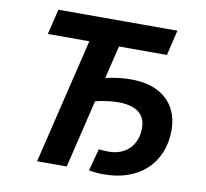

<svg xmlns="http://www.w3.org/2000/svg" viewBox="-78 -778 933 870"><g transform="rotate(10 388.5 -343.5)"><path d="M453 6Q436 6 419 4.5Q402 3 384.8 0L412.2 -102.5Q421.2 -100.5 433.8 -99.9Q446.2 -99.2 458.2 -99.2Q487.8 -99.2 512.1 -108.9Q536.5 -118.5 553.2 -135.8Q570 -153 579.1 -177Q588.2 -201 588.2 -228.8Q588.2 -265 572.2 -286.5Q556.2 -308 528.2 -317.6Q500.2 -327.2 464.8 -327.2Q438.2 -327.2 410.1 -323.4Q382 -319.5 357.5 -313.2L282.5 0H146L284.8 -576.5H93.8L121.8 -693H669.5L641.8 -576.5H421.2L384.5 -425Q415 -432.2 444.2 -435.8Q473.5 -439.2 500.2 -439.2Q573.8 -439.2 622.8 -414.4Q671.8 -389.5 696.6 -345.8Q721.5 -302 721.5 -244.5Q721.5 -186 701.9 -139.4Q682.2 -92.8 646.8 -60.2Q611.2 -27.8 562 -10.9Q512.8 6 453 6Z"/></g></svg>

Font: Ubuntu Sans
Style: Italic
Weight: 400
Italic angle: -13.5°
Designer: Dalton Maag Ltd
Foundry: Dalton Maag Ltd
Version: Version 1.006